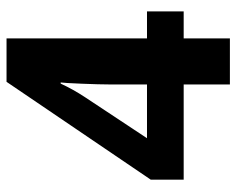

<svg xmlns="http://www.w3.org/2000/svg" viewBox="-86 -616 703 570"><g transform="rotate(-90 265.0 -331.5)"><path d="M515.6 -137.2H435.5V0H298.8V-137.2H16.1V-234.9L306.6 -663.1H435.5V-246.1H515.6ZM298.8 -246.1V-358.9Q298.8 -386.7 301 -440.2Q303.2 -493.7 304.7 -502.4H301.3Q284.2 -465.3 260.7 -429.7L139.2 -246.1Z"/></g></svg>

Font: Bpm'online Open Sans
Style: Bold
Weight: 700
Foundry: Ascender Corporation
Version: Version 1.10